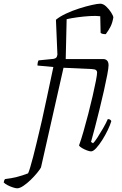

<svg xmlns="http://www.w3.org/2000/svg" viewBox="-157 -820 663 1040"><path d="M-137 168Q-134 154 -130 150Q-95 146 -65.5 138.5Q-36 131 -5 119Q-1 112 6.5 87Q14 62 23 27.5Q32 -7 41 -45Q50 -83 58 -116.5Q66 -150 71 -172Q82 -225 97 -292Q112 -359 132 -457L46 -465Q46 -483 52 -493L132 -501Q143 -503 147.5 -507.5Q152 -512 154 -524L146 -713Q166 -730 200 -746Q234 -762 271.5 -774Q309 -786 340.5 -793Q372 -800 386 -800Q402 -800 418 -785Q434 -770 445 -752.5Q456 -735 457 -726Q452 -696 441.5 -675.5Q431 -655 416 -635Q395 -635 388 -642L386 -732Q363 -735 330 -733Q297 -731 263.5 -726.5Q230 -722 204 -716L199 -500H403Q415 -500 423 -492Q431 -484 431 -466Q431 -452 424 -415Q417 -378 406 -329Q395 -280 382 -227.5Q369 -175 357 -128.5Q345 -82 336 -51L347 -44Q356 -52 370.5 -74.5Q385 -97 401 -124.5Q417 -152 427 -175Q441 -175 446 -164Q440 -143 426.5 -115Q413 -87 396.5 -61Q380 -35 364 -17.5Q348 0 336 0Q328 0 313.5 -5.5Q299 -11 286.5 -18.5Q274 -26 271 -32Q282 -62 295 -107Q308 -152 321 -202.5Q334 -253 345 -300.5Q356 -348 362.5 -382Q369 -416 369 -428Q369 -435 363.5 -440Q358 -445 340 -446L187 -453L65 87Q60 97 44.5 116Q29 135 9.5 154Q-10 173 -30 186.5Q-50 200 -64 200Q-72 200 -87.5 195Q-103 190 -117 182.5Q-131 175 -137 168Z"/></svg>

Font: Texturina 72pt 72pt Thin
Style: Italic
Weight: 100
Italic angle: -11°
Designer: Guillermo Torres Carreño
Foundry: Omnibus-Type
Version: Version 1.002; ttfautohint (v1.8.3)